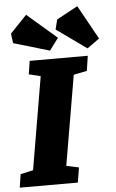

<svg xmlns="http://www.w3.org/2000/svg" viewBox="-77 -896 564 935"><g transform="rotate(-5 205.0 -428.0)"><path d="M291 -525 216 -86 277 -73 265 0H-19L-9 -65L53 -79L130 -532L73 -546L83 -611H367L356 -538ZM222 -752 234 -800 337 -856 429 -690 369 -647ZM10 -704 4 -751 85 -836 230 -711 186 -652Z"/></g></svg>

Font: Grenze ExtraBold
Style: Italic
Weight: 800
Italic angle: -10°
Designer: Renata Polastri
Foundry: Omnibus-Type
Version: Version 1.002; ttfautohint (v1.8)